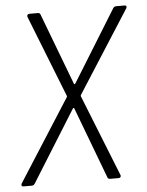

<svg xmlns="http://www.w3.org/2000/svg" viewBox="-51 -742 599 784"><g transform="rotate(-5 248.5 -350.0)"><path d="M13 0H48C52 0 57 -2 60 -7L242 -299C244 -302 248 -302 248 -299L358 -7C359 -2 364 0 369 0H404C410 0 415 -5 412 -12L279 -346C278 -348 279 -350 280 -352L495 -688C499 -695 496 -700 489 -700H455C450 -700 445 -698 442 -693L261 -400C259 -397 255 -397 255 -400L144 -693C143 -698 138 -700 133 -700H99C92 -700 88 -695 90 -688L222 -353C223 -351 222 -349 221 -347L7 -12C4 -5 6 0 13 0Z"/></g></svg>

Font: Barlow Semi Condensed Light
Style: Italic
Weight: 300
Width: 4
Italic angle: -7°
Designer: Jeremy Tribby
Foundry: Tribby Type
Version: Version 1.422;hotconv 1.0.109;makeotfexe 2.5.65596